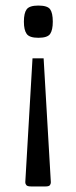

<svg xmlns="http://www.w3.org/2000/svg" viewBox="-20 -535 274 691"><path d="M137 -325 163 121Q163 127 159.5 131.5Q156 136 144 136H92Q79 136 75 131.5Q71 127 71 121L97 -325ZM170 -457Q170 -427 160.5 -413Q151 -399 118 -399Q86 -399 76 -413Q66 -427 66 -457Q66 -488 76 -501.5Q86 -515 118 -515Q151 -515 160.5 -501.5Q170 -488 170 -457Z"/></svg>

Font: Changa ExtraLight
Style: Regular
Weight: 250
Designer: Eduardo Rodriguez Tunni
Foundry: Eduardo Rodriguez Tunni
Version: Version 3.002; ttfautohint (v1.8.2)